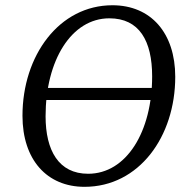

<svg xmlns="http://www.w3.org/2000/svg" viewBox="-20 -704 700 738"><path d="M607.6 -319.7 615.7 -366H124.5L116.5 -319.7H607.6ZM304.8 14.1C514.6 14.1 653.6 -179 653.6 -408.8C653.6 -576.9 560.3 -683.8 412.2 -683.8C207.4 -683.8 66.4 -490.6 66.4 -259C66.4 -89.5 160.8 14.1 304.8 14.1ZM318.8 -36.1C205.7 -36.1 155.2 -125.4 155.2 -257.2C155.2 -471.2 254.1 -633.6 400.3 -633.6C515.3 -633.6 564.8 -547.2 564.8 -410.6C564.8 -197.6 465.9 -36.1 318.8 -36.1Z"/></svg>

Font: Source Serif Variable
Style: Italic
Weight: 389
Italic angle: -12°
Designer: Frank Grießhammer
Foundry: Adobe Systems Incorporated
Version: Version 3.001;hotconv 1.0.111;makeotfexe 2.5.65597